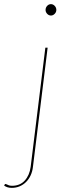

<svg xmlns="http://www.w3.org/2000/svg" viewBox="-103 -720 318 927"><path d="M127 -490 56 86Q53.5 108 45 126.5Q36.5 145 23 158.5Q9.5 172 -8 179.5Q-25.5 187 -46 187Q-58 187 -66.8 184.2Q-75.5 181.5 -83 176L-81 172Q-79 168 -76.2 168.2Q-73.5 168.5 -69.8 170.5Q-66 172.5 -60 174.8Q-54 177 -45 177Q-6.5 177 16.5 151.8Q39.5 126.5 45 86L116 -490ZM169 -672Q169 -661.5 161 -653.2Q153 -645 143 -645Q132.5 -645 124.8 -653.2Q117 -661.5 117 -672Q117 -683.5 124.8 -691.8Q132.5 -700 143 -700Q153 -700 161 -691.8Q169 -683.5 169 -672Z"/></svg>

Font: Lato Hairline
Style: Italic
Weight: 100
Italic angle: -7°
Designer: Lukasz Dziedzic
Foundry: tyPoland Lukasz Dziedzic
Version: Version 2.007; 2014-02-27